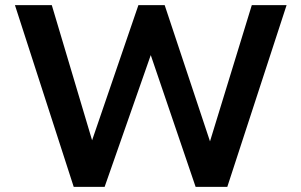

<svg xmlns="http://www.w3.org/2000/svg" viewBox="-20 -725 1169 745"><path d="M266 0 38 -705H181L342 -165H332L517 -705H619L799 -164H791L957 -705H1092L862 0H739L563 -517H567L386 0Z"/></svg>

Font: Nunito Sans 8pt
Style: Bold
Weight: 700
Version: Version 3.101;gftools[0.9.27]